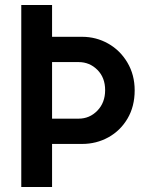

<svg xmlns="http://www.w3.org/2000/svg" viewBox="-20 -747 575 767"><path d="M65 -727H188V-600H308Q364 -600 412 -573Q460 -546 489 -497Q518 -448 518 -386Q518 -322 489.5 -273.5Q461 -225 413 -198.5Q365 -172 308 -172H188V0H65ZM294 -273Q338 -273 369 -305Q400 -337 400 -387Q400 -437 369 -468Q338 -499 294 -499H188V-273Z"/></svg>

Font: Teachers SemiBold
Style: Regular
Weight: 600
Designer: Alfredo Marco Pradil & Chank Diesel
Version: Version 0.009